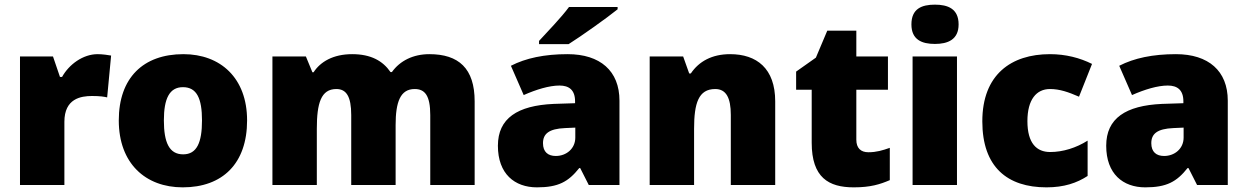

<svg xmlns="http://www.w3.org/2000/svg" viewBox="-20 -889 5366 826"><path d="M400 -656C337 -656 277 -612 247 -558H238L208 -646H66V-93H257V-365C257 -465 328 -476 376 -476C411 -476 428 -473 441 -470L458 -650C447 -652 421 -656 400 -656Z M1043 -371C1043 -554 928 -656 769 -656C596 -656 491 -554 491 -371C491 -186 606 -83 766 -83C938 -83 1043 -186 1043 -371ZM685 -371C685 -465 709 -514 767 -514C827 -514 849 -465 849 -371C849 -276 827 -225 768 -225C708 -225 685 -276 685 -371Z M1827 -656C1758 -656 1701 -628 1666 -579H1660C1627 -627 1576 -656 1495 -656C1413 -656 1358 -623 1329 -578H1324L1296 -646H1152V-93H1343V-335C1343 -445 1361 -506 1427 -506C1470 -506 1491 -474 1491 -394V-93H1682V-351C1682 -450 1702 -506 1764 -506C1808 -506 1831 -478 1831 -394V-93H2022V-453C2022 -595 1953 -656 1827 -656Z M2637 -849V-859H2428C2395 -814 2333 -750 2299 -713V-699H2426C2480 -733 2590 -811 2637 -849ZM2422 -656C2322 -656 2242 -639 2178 -606L2233 -480C2287 -504 2343 -521 2387 -521C2428 -521 2454 -502 2454 -453V-445L2362 -442C2206 -435 2122 -380 2122 -262C2122 -141 2194 -83 2290 -83C2382 -83 2425 -107 2472 -166H2476L2513 -93H2645V-456C2645 -584 2562 -656 2422 -656ZM2411 -338 2455 -340V-297C2455 -250 2417 -218 2371 -218C2338 -218 2316 -235 2316 -273C2316 -313 2341 -335 2411 -338Z M3121 -656C3043 -656 2987 -625 2952 -573H2945L2919 -646H2775V-93H2966V-335C2966 -445 2985 -506 3057 -506C3104 -506 3124 -468 3124 -395V-93H3315V-453C3315 -595 3235 -656 3121 -656Z M3716 -234C3683 -234 3664 -252 3664 -288V-503H3800V-646H3664V-757H3539L3490 -641L3405 -581V-503H3472V-275C3472 -125 3545 -83 3653 -83C3725 -83 3766 -96 3808 -114V-253C3777 -242 3750 -234 3716 -234Z M4002 -869C3946 -869 3901 -852 3901 -784C3901 -718 3946 -700 4002 -700C4057 -700 4104 -718 4104 -784C4104 -852 4057 -869 4002 -869ZM4097 -646H3906V-93H4097Z M4482 -83C4558 -83 4613 -102 4659 -132V-284C4610 -253 4553 -235 4498 -235C4440 -235 4400 -272 4400 -368C4400 -461 4439 -506 4497 -506C4539 -506 4576 -493 4622 -473L4678 -614C4626 -640 4565 -656 4497 -656C4330 -656 4206 -568 4206 -367C4206 -170 4314 -83 4482 -83Z M5039 -656C4939 -656 4859 -639 4795 -606L4850 -480C4904 -504 4960 -521 5004 -521C5045 -521 5071 -502 5071 -453V-445L4979 -442C4823 -435 4739 -380 4739 -262C4739 -141 4811 -83 4907 -83C4999 -83 5042 -107 5089 -166H5093L5130 -93H5262V-456C5262 -584 5179 -656 5039 -656ZM5028 -338 5072 -340V-297C5072 -250 5034 -218 4988 -218C4955 -218 4933 -235 4933 -273C4933 -313 4958 -335 5028 -338Z"/></svg>

Font: Noto Sans Telugu UI Black
Style: Regular
Weight: 900
Designer: Jelle Bosma - Monotype Design Team
Foundry: Monotype Imaging Inc.
Version: Version 2.005